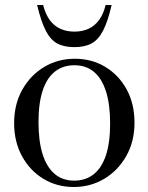

<svg xmlns="http://www.w3.org/2000/svg" viewBox="-20 -738 594 768"><path d="M276.5 -15.5Q322.5 -15.5 354.8 -41Q387 -66.5 403.8 -117.2Q420.5 -168 420.5 -243.5Q420.5 -320 404 -372Q387.5 -424 355.8 -450.5Q324 -477 278 -477Q232 -477 199.8 -451.8Q167.5 -426.5 150.8 -375.8Q134 -325 134 -249.5Q134 -173 150.5 -121Q167 -69 198.8 -42.2Q230.5 -15.5 276.5 -15.5ZM275 10Q208 10 154 -22.5Q100 -55 68.2 -113Q36.5 -171 36.5 -245.5Q36.5 -321 69.2 -379.2Q102 -437.5 156.8 -470.2Q211.5 -503 279.5 -503Q347.5 -503 401.5 -470.2Q455.5 -437.5 486.8 -380Q518 -322.5 518 -247Q518 -172 485 -113.8Q452 -55.5 397 -22.8Q342 10 275 10ZM277.5 -611.5Q309 -611.5 333.8 -622.8Q358.5 -634 376 -657.5Q393.5 -681 402.5 -718H426.5Q411.5 -652.5 392.5 -615.8Q373.5 -579 346.2 -564.2Q319 -549.5 277.5 -549.5Q236 -549.5 208.8 -564.2Q181.5 -579 162.8 -615.8Q144 -652.5 128.5 -718H152.5Q162 -681 179.2 -657.5Q196.5 -634 221.5 -622.8Q246.5 -611.5 277.5 -611.5Z"/></svg>

Font: Newsreader 60pt
Style: Regular
Weight: 400
Designer: Hugues Gentile
Foundry: Production Type
Version: Version 1.003